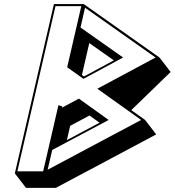

<svg xmlns="http://www.w3.org/2000/svg" viewBox="-20 -847 854 938"><path d="M536.1 -552 390.4 -473.5 380.2 -480.7 416.2 -636.7 416.5 -636.3ZM389.4 -827H243.4L52.5 0L106.9 70.7H252.9L743.1 -190.3L688.8 -261L621.4 -309L813.6 -495.3L759.2 -566ZM322.8 -232.3 417.1 -282.8 466.3 -247.5 306.8 -162.6ZM265.5 -333.2 190.8 -10H64.8L251.1 -817H377.1L308.2 -518.4L387.7 -461.8L581.4 -566.1L373.4 -712.6L395.4 -809.2L739.9 -566L455.5 -413.5L669.5 -261L212.7 -17.8L235.2 -114.4L510.9 -260.9L365.4 -365.2L282.6 -320.9L284.1 -327.1Z"/></svg>

Font: Stormning
Style: AsgardObl
Weight: 400
Designer: Robert Jablonski, Mew Too
Foundry: Cannot Into Space Fonts
Version: Version 0.90